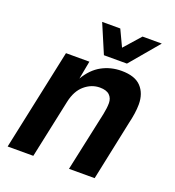

<svg xmlns="http://www.w3.org/2000/svg" viewBox="-135 -850 870 956"><g transform="rotate(20 300.0 -372.0)"><path d="M13 0 127 -536H251L233 -440Q266 -496 313.5 -522Q361 -548 418 -548Q489 -548 522 -513Q555 -478 555 -420Q555 -397 551 -370Q547 -343 541 -319L474 0H338L406 -316Q409 -331 411 -346Q413 -361 413 -375Q413 -401 396.5 -417Q380 -433 345 -433Q301 -433 264.5 -402Q228 -371 215 -310L149 0ZM559 -744 430 -591H308L243 -744H339L380 -657L457 -744Z"/></g></svg>

Font: Geist Mono
Style: Bold Italic
Weight: 700
Italic angle: -12°
Monospace: yes
Designer: Basement.studio, Andrés Briganti, Mateo Zaragoza
Foundry: Basement.studio, Vercel, Andrés Briganti, Guido Ferreyra, Mateo Zaragoza
Version: Version 1.500; ttfautohint (v1.8.4.7-5d5b)